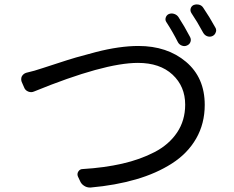

<svg xmlns="http://www.w3.org/2000/svg" viewBox="-20 -836 1040 853"><path d="M718.8 -738.3Q712.9 -747.1 716.3 -757.8Q719.7 -768.6 729.5 -773.4Q741.2 -778.3 753.4 -774.4Q765.6 -770.5 772.5 -760.7Q799.8 -718.8 824.2 -671.9Q830.1 -661.1 826.2 -649.9Q822.3 -638.7 810.5 -633.8Q799.8 -628.9 788.1 -633.3Q776.4 -637.7 770.5 -648.4Q748 -693.4 718.8 -738.3ZM830.1 -778.3Q824.2 -788.1 827.1 -798.3Q830.1 -808.6 839.8 -813.5Q846.7 -816.4 854.5 -816.4Q858.4 -816.4 863.3 -815.4Q876 -812.5 882.8 -801.8Q910.2 -761.7 936.5 -713.9Q940.4 -708 940.4 -701.2Q940.4 -696.3 938.5 -692.4Q934.6 -680.7 923.8 -675.8Q913.1 -670.9 901.4 -674.8Q889.6 -678.7 882.8 -690.4Q856.4 -739.3 830.1 -778.3ZM131.8 -429.7Q119.1 -423.8 105.5 -429.2Q91.8 -434.6 86.9 -448.2L76.2 -472.7Q74.2 -478.5 74.2 -484.4Q74.2 -491.2 77.1 -497.1Q84 -508.8 96.7 -512.7Q131.8 -520.5 171.9 -534.2Q181.6 -537.1 231.9 -553.7Q282.2 -570.3 317.4 -580.6Q352.5 -590.8 405.3 -604.5Q458 -618.2 505.9 -625Q553.7 -631.8 594.7 -631.8Q722.7 -631.8 806.2 -561.5Q889.6 -491.2 889.6 -370.1Q889.6 -287.1 851.6 -220.7Q813.5 -154.3 744.1 -109.9Q674.8 -65.4 584 -39.1Q493.2 -12.7 382.8 -2.9Q380.9 -2.9 378.9 -2.9Q365.2 -2.9 353.5 -10.7Q340.8 -18.6 335 -33.2L326.2 -51.8Q321.3 -63.5 328.1 -74.2Q335 -85 347.7 -85Q443.4 -90.8 522.9 -108.9Q602.5 -127 666.5 -160.2Q730.5 -193.4 766.6 -247.1Q802.7 -300.8 802.7 -371.1Q802.7 -452.1 746.6 -504.4Q690.4 -556.6 592.8 -556.6Q442.4 -556.6 131.8 -429.7Z"/></svg>

Font: Gen Jyuu GothicL Regular
Style: Regular
Weight: 400
Designer: [Source Han Sans]
Ryoko NISHIZUKA  (kana & ideographs); Paul D. Hunt (Latin, Greek & Cyrillic); Wenlong ZHANG  (bopomofo
Version: Version 1.002.20150607